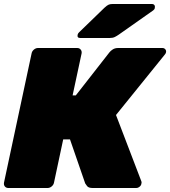

<svg xmlns="http://www.w3.org/2000/svg" viewBox="-23 -940 851 960"><path d="M789 -700Q798 -700 803.5 -693.5Q809 -687 807 -678Q805 -671 801 -667L557 -365L684 -33Q686 -28 684 -22Q683 -13 675 -6.5Q667 0 658 0H440Q420 0 412.5 -9.5Q405 -19 403 -23L327 -243H293L247 -27Q245 -16 235.5 -8Q226 0 215 0H19Q8 0 1.5 -7.5Q-5 -15 -3 -27L135 -673Q137 -684 146.5 -692Q156 -700 167 -700H363Q374 -700 380.5 -692Q387 -684 385 -673L340 -463H356L524 -678Q530 -686 541 -693Q552 -700 568 -700ZM378 -750Q362 -750 365 -766Q367 -774 373 -779L499 -901Q513 -914 521 -917Q529 -920 540 -920H736Q745 -920 749 -914.5Q753 -909 751 -900Q750 -893 743 -888L571 -767Q561 -760 551 -755Q541 -750 525 -750Z"/></svg>

Font: Rubik Black
Style: Italic
Weight: 900
Italic angle: -12°
Designer: Hubert and Fischer
Foundry: Hubert and Fischer
Version: Version 2.300;gftools[0.9.30]